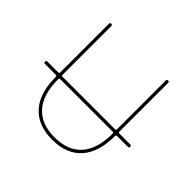

<svg xmlns="http://www.w3.org/2000/svg" viewBox="-172 -933 1147 1147"><g transform="rotate(45 401.0 -360.0)"><path d="M171 -271V-270Q171 -143 229.5 -76.5Q288 -10 401 -10Q514 -10 572.5 -76.5Q631 -143 631 -270V-271Q631 -280 622 -280H179Q171 -280 171 -271ZM51 -280Q41 -280 41 -290Q41 -300 51 -300H142Q151 -300 151 -309V-720Q151 -730 161 -730Q171 -730 171 -720V-309Q171 -300 179 -300H622Q631 -300 631 -309V-720Q631 -730 641 -730Q651 -730 651 -720V-309Q651 -300 660 -300H751Q761 -300 761 -290Q761 -280 751 -280H660Q651 -280 651 -271V-270Q651 -134 586.5 -62Q522 10 401 10Q280 10 215.5 -62Q151 -134 151 -270V-271Q151 -280 142 -280Z"/></g></svg>

Font: Rounded Mplus 1c Thin
Style: Regular
Weight: 250
Version: Version 1.059.20150529